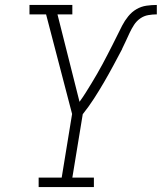

<svg xmlns="http://www.w3.org/2000/svg" viewBox="-20 -755 653 775"><path d="M136 0V-38H229L271 -295L166 -697H99V-735H272V-697H212L301 -344Q314 -362 326 -381Q338 -400 349.5 -419Q361 -438 372 -457Q383 -476 393.5 -495.5Q404 -515 414 -534.5Q424 -554 434 -573.5Q444 -593 453.5 -612.5Q463 -632 473 -651.5Q483 -671 497.5 -689Q512 -707 531 -718Q550 -729 571 -732Q592 -735 613 -735V-697Q596 -697 578.5 -694Q561 -691 546 -680.5Q531 -670 521 -654.5Q511 -639 503.5 -623Q496 -607 488.5 -590.5Q481 -574 473 -558V-557Q455 -523 437 -489.5Q419 -456 399.5 -422.5Q380 -389 359 -356.5Q338 -324 314 -294L272 -38H359V0Z"/></svg>

Font: Iosevka Etoile XLtObl
Style: Regular
Weight: 200
Italic angle: -9°
Designer: Belleve Invis
Foundry: Belleve Invis
Version: Version 15.5.2; ttfautohint (v1.8.4)